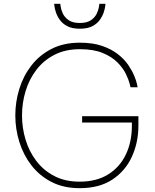

<svg xmlns="http://www.w3.org/2000/svg" viewBox="-20 -973 812 1003"><path d="M396 10Q312 10 249 -22.5Q186 -55 144 -109.5Q102 -164 81 -231.5Q60 -299 60 -370Q60 -441 81 -509Q102 -577 144.5 -631.5Q187 -686 250 -718Q313 -750 397 -750Q465 -750 514 -733Q563 -716 596.5 -689.5Q630 -663 650 -633.5Q670 -604 681 -577.5Q692 -551 695.5 -534Q699 -517 699 -517H662Q662 -517 657 -537Q652 -557 637.5 -587Q623 -617 594 -646.5Q565 -676 517 -696Q469 -716 397 -716Q321 -716 264 -686.5Q207 -657 169.5 -607.5Q132 -558 113.5 -496.5Q95 -435 95 -370Q95 -305 113.5 -243.5Q132 -182 169.5 -132.5Q207 -83 263.5 -53.5Q320 -24 396 -24Q484 -24 544.5 -61.5Q605 -99 637 -165Q669 -231 669 -318V-354L698 -333H409V-366H703V-317Q703 -229 669 -154.5Q635 -80 567 -35Q499 10 396 10ZM397 -823Q357 -823 332 -836Q307 -849 293 -868.5Q279 -888 272.5 -907.5Q266 -927 264.5 -940Q263 -953 263 -953H295Q295 -953 297 -938Q299 -923 308 -903Q317 -883 338 -868Q359 -853 397 -853Q435 -853 456 -868Q477 -883 486 -903Q495 -923 497 -938Q499 -953 499 -953H531Q531 -953 529.5 -940Q528 -927 521.5 -907.5Q515 -888 501 -868.5Q487 -849 462 -836Q437 -823 397 -823Z"/></svg>

Font: Be Vietnam Pro Variable Thin
Style: Regular
Weight: 100
Designer: Lam Bao, Tony Le, Vietanh Nguyen
Foundry: Yellow Type Foundry
Version: Version 1.002